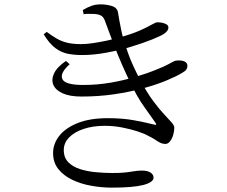

<svg xmlns="http://www.w3.org/2000/svg" viewBox="-20 -811 1040 879"><path d="M492 48Q446 48 398 39.5Q350 31 310.5 12Q271 -7 247 -37Q223 -67 223 -111Q223 -152 250.5 -188Q278 -224 334 -247Q390 -270 474 -270Q542 -270 595.5 -260Q649 -250 684 -241Q694 -238 695 -240.5Q696 -243 691 -250Q676 -272 641.5 -320Q607 -368 575 -436Q556 -475 536.5 -520Q517 -565 498.5 -613.5Q480 -662 462 -711Q457 -728 447 -736.5Q437 -745 414 -747Q401 -747 388.5 -747.5Q376 -748 363 -746L359 -765Q381 -778 399.5 -784.5Q418 -791 441 -791Q468 -791 492 -783.5Q516 -776 520 -755Q523 -736 527 -714Q531 -692 536 -668.5Q541 -645 548 -622Q556 -597 566 -568.5Q576 -540 590 -509.5Q604 -479 621 -446Q654 -385 682.5 -347Q711 -309 733 -286Q755 -263 766.5 -249.5Q778 -236 778 -226Q778 -211 773 -193.5Q768 -176 758.5 -164Q749 -152 737 -152Q725 -152 714.5 -157Q704 -162 691 -171Q678 -180 657 -190Q639 -200 608 -210Q577 -220 538.5 -227.5Q500 -235 459 -235Q406 -235 363.5 -221Q321 -207 296.5 -182Q272 -157 272 -124Q272 -89 293 -68Q314 -47 347.5 -36.5Q381 -26 420 -22.5Q459 -19 494 -19Q523 -19 542.5 -20.5Q562 -22 576.5 -24.5Q591 -27 604 -28.5Q617 -30 632 -30Q655 -30 669 -21Q683 -12 683 2Q683 13 671 21.5Q659 30 635.5 36Q612 42 576 45Q540 48 492 48ZM353 -369Q300 -369 267.5 -383.5Q235 -398 224.5 -422Q214 -446 227.5 -475Q241 -504 282 -532L299 -517Q253 -476 265.5 -449Q278 -422 361 -422Q425 -422 486 -432.5Q547 -443 602 -459.5Q657 -476 700 -494Q733 -507 749 -516Q765 -525 774 -529.5Q783 -534 791 -534Q804 -535 814.5 -533Q825 -531 831.5 -525Q838 -519 838 -509Q838 -501 833.5 -493.5Q829 -486 815 -478Q787 -461 741 -442Q695 -423 634.5 -406.5Q574 -390 503 -379.5Q432 -369 353 -369ZM356 -559Q322 -559 292 -564.5Q262 -570 234 -590.5Q206 -611 180 -654L194 -665Q218 -647 239.5 -634.5Q261 -622 287 -615.5Q313 -609 352 -609Q375 -609 405.5 -613.5Q436 -618 469 -625Q502 -632 529 -640Q586 -656 620.5 -671.5Q655 -687 674 -698Q693 -709 701 -709Q712 -709 723.5 -706.5Q735 -704 743 -699Q751 -694 751 -684Q751 -677 745.5 -669.5Q740 -662 729 -655Q715 -646 675.5 -630Q636 -614 581.5 -597.5Q527 -581 468 -570Q409 -559 356 -559Z"/></svg>

Font: Noto Serif JP
Style: Regular
Weight: 400
Designer: Ryoko NISHIZUKA  (kana & ideographs); Frank Grießhammer (Latin, Greek & Cyrillic); Wenlong ZHANG  (bopomofo); Sandoll Co
Foundry: Adobe
Version: Version 2.003-H1;hotconv 1.1.1;makeotfexe 2.6.0